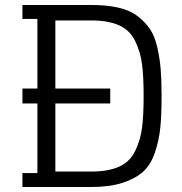

<svg xmlns="http://www.w3.org/2000/svg" viewBox="-20 -750 728 770"><path d="M70 -674H130V-395H70V-335H130V-56H70V0H345Q420 0 472 -17Q524 -34 554.5 -62Q585 -90 601.5 -139Q618 -188 623 -238.5Q628 -289 628 -365Q628 -428 624.5 -471.5Q621 -515 611 -559.5Q601 -604 582 -632.5Q563 -661 532 -685Q501 -709 454.5 -719.5Q408 -730 345 -730H70ZM345 -668Q414 -668 457.5 -648.5Q501 -629 522 -585.5Q543 -542 549.5 -493.5Q556 -445 556 -365Q556 -285 549.5 -236.5Q543 -188 522 -144.5Q501 -101 457.5 -81.5Q414 -62 345 -62H202V-335H422V-395H202V-668Z"/></svg>

Font: Glegoo
Style: Regular
Weight: 400
Version: Version 2.0.1; ttfautohint (v0.9) -r 48 -G 60